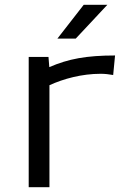

<svg xmlns="http://www.w3.org/2000/svg" viewBox="-20 -776 532 796"><path d="M218 -616H294L425 -756H327ZM99 0H185V-422.7C243.4 -449.5 319.2 -470.1 397.4 -470.1C414.6 -470.1 431.9 -468.1 449.2 -465L457 -546C338.1 -546 263.2 -532 184.4 -497.7L181 -540H99Z"/></svg>

Font: Resamitz
Style: Bold
Weight: 700
Designer: gluk
Foundry: gluk
Version: Version 0.047